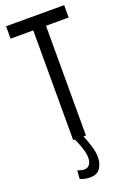

<svg xmlns="http://www.w3.org/2000/svg" viewBox="-173 -757 691 1034"><g transform="rotate(-20 173.0 -240.0)"><path d="M102 160Q124 169 141 169Q159 169 170 155Q181 141 181 116Q181 93 171 62Q161 31 147 0H137V-629H7V-700H340V-629H210V0H196Q208 28 219.5 64.5Q231 101 231 130Q231 167 213.5 193.5Q196 220 154 220Q142 220 127.5 217.5Q113 215 98 208Z"/></g></svg>

Font: Georama Condensed
Style: Regular
Weight: 400
Width: 3
Designer: Jean-Baptiste Levee
Foundry: Production Type
Version: Version 1.000